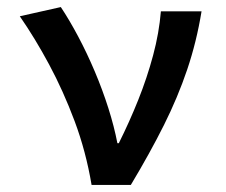

<svg xmlns="http://www.w3.org/2000/svg" viewBox="-20 -523 640 543"><path d="M239 0Q223 -95 191 -180.5Q159 -266 119 -340.5Q79 -415 36 -477L152 -503Q176 -467 201 -420Q226 -373 248 -321Q270 -269 286.5 -217Q303 -165 312 -118H316Q346 -178 371 -240.5Q396 -303 413 -366.5Q430 -430 435 -491H550Q536 -405 509.5 -326.5Q483 -248 443.5 -169Q404 -90 350 0Z"/></svg>

Font: Source Code Pro SemiBold
Style: Regular
Weight: 600
Monospace: yes
Designer: Paul D. Hunt, Teo Tuominen
Foundry: Adobe Systems Incorporated
Version: Version 1.018;hotconv 1.0.116;makeotfexe 2.5.65601